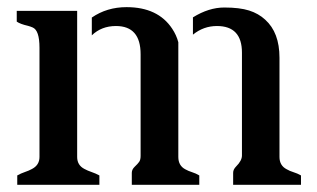

<svg xmlns="http://www.w3.org/2000/svg" viewBox="-20 -512 877 532"><path d="M234.4 -463.4Q276.4 -492.2 330.6 -492.2Q417.5 -492.2 457 -432.6Q468.8 -415 474.1 -395V-77.1Q474.1 -53.2 493.2 -43Q502 -38.1 512.2 -34.9Q522.5 -31.7 532.2 -25.9V0H345.2V-33.2Q345.2 -42.5 353.5 -50.3Q361.8 -58.1 365.7 -63.7Q369.6 -69.3 369.6 -80.1V-361.8Q369.6 -439.9 301.3 -439.9Q261.2 -439.9 234.4 -414.1ZM581.1 -439.9Q543.9 -439.9 514.6 -416V-463.9Q558.6 -491.2 601.3 -491.2Q644 -491.2 670.2 -482.9Q696.3 -474.6 714.8 -457.5Q754.4 -421.9 754.4 -352.1V-77.1Q754.4 -53.2 774.4 -43Q782.7 -38.1 793.2 -34.9Q803.7 -31.7 814 -25.9V0H626V-33.2Q626 -42.5 634.3 -50.8Q650.4 -66.9 650.4 -81.1V-366.2Q650.4 -439.9 581.1 -439.9ZM193.8 -77.1Q193.8 -54.2 213.9 -43.9Q222.7 -39.1 233.6 -35.4Q244.6 -31.7 255.4 -25.9V0H27.8V-25.9Q38.1 -31.7 49.1 -35.4Q60.1 -39.1 68.8 -43.9Q89.4 -54.7 89.4 -77.1V-379.9Q89.4 -428.2 70.3 -436Q64.5 -438.5 57.6 -440.4Q36.1 -445.3 26.4 -452.1V-481.9H193.8Z"/></svg>

Font: Stardos Stencil
Style: Regular
Weight: 400
Version: Version 1.000